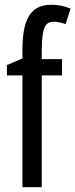

<svg xmlns="http://www.w3.org/2000/svg" viewBox="-20 -785 316 805"><path d="M240 -469V-537H155V-574C156 -665 167 -694 206 -694C221 -694 237 -690 255 -684L276 -749C248 -760 225 -765 196 -765C101 -765 74 -695 74 -571V-540L9 -512V-469H74V0H155V-469Z"/></svg>

Font: Noto Sans Sinhala ExtraCondensed
Style: Regular
Weight: 400
Width: 2
Designer: Jelle Bosma - Monotype Design Team
Foundry: Monotype Imaging Inc.
Version: Version 2.006